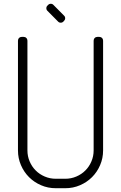

<svg xmlns="http://www.w3.org/2000/svg" viewBox="-20 -995 640 1015"><path d="M125 -200V-780C125 -785.7 123.1 -790.4 119.2 -794.2C115.4 -798.1 110.7 -800 105 -800H95C89.3 -800 84.6 -798.1 80.8 -794.2C76.9 -790.4 75 -785.7 75 -780V-200C75 -172.3 80.2 -146.3 90.8 -122C101.2 -97.7 115.5 -76.5 133.5 -58.5C151.5 -40.5 172.7 -26.2 197 -15.8C221.3 -5.2 247.3 0 275 0H325C352.7 0 378.7 -5.2 403 -15.8C427.3 -26.2 448.5 -40.5 466.5 -58.5C484.5 -76.5 498.8 -97.7 509.2 -122C519.8 -146.3 525 -172.3 525 -200V-780C525 -785.7 523.1 -790.4 519.2 -794.2C515.4 -798.1 510.7 -800 505 -800H495C489.3 -800 484.6 -798.1 480.8 -794.2C476.9 -790.4 475 -785.7 475 -780V-200C475 -179.3 471.1 -159.8 463.2 -141.5C455.4 -123.2 444.8 -107.2 431.2 -93.8C417.8 -80.2 401.8 -69.6 383.5 -61.8C365.2 -53.9 345.7 -50 325 -50H275C254.3 -50 234.8 -53.9 216.5 -61.8C198.2 -69.6 182.2 -80.2 168.8 -93.8C155.2 -107.2 144.6 -123.2 136.8 -141.5C128.9 -159.8 125 -179.3 125 -200ZM318.5 -912.5 262.5 -969C258.8 -973 254.2 -975 248.5 -975C242.8 -975 238.2 -973 234.5 -969L231 -965.5C227 -961.8 225 -957.2 225 -951.5C225 -945.8 227 -941.2 231 -937.5L287 -881C290.7 -877 295.3 -875 301 -875C306.7 -875 311.3 -877 315 -881L318.5 -884.5C322.5 -888.5 324.5 -893.2 324.5 -898.8C324.5 -904.2 322.5 -908.8 318.5 -912.5Z"/></svg>

Font: lerotica
Style: Regular
Weight: 400
Designer: defharo
Foundry: deFharo
Version: Version 1.001 2011